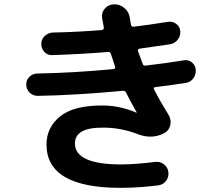

<svg xmlns="http://www.w3.org/2000/svg" viewBox="-20 -818 1040 897"><path d="M156.2 -370.1Q133.8 -370.1 118.2 -385.7Q102.5 -401.4 102.5 -423.3Q102.5 -445.3 118.2 -460Q133.8 -474.6 156.2 -474.6Q322.3 -477.5 509.8 -495.1Q520.5 -497.1 517.6 -506.8Q505.9 -541 498 -566.4Q494.1 -577.1 484.4 -575.2Q368.2 -565.4 224.6 -560.5Q202.1 -559.6 187.5 -575.2Q172.9 -590.8 172.9 -613.3Q172.9 -634.8 189 -649.9Q205.1 -665 226.6 -666Q337.9 -668 456.1 -677.7Q466.8 -679.7 464.8 -691.4Q459 -719.7 457 -733.4Q453.1 -758.8 469.7 -777.8Q486.3 -796.9 511.7 -797.9Q539.1 -798.8 560.5 -781.2Q582 -763.7 585.9 -737.3Q586.9 -732.4 588.9 -720.2Q590.8 -708 591.8 -703.1Q593.8 -691.4 605.5 -693.4Q671.9 -701.2 763.7 -715.8Q785.2 -719.7 802.7 -707Q820.3 -694.3 822.3 -672.9Q824.2 -650.4 810.5 -632.8Q796.9 -615.2 775.4 -611.3Q696.3 -599.6 632.8 -590.8Q621.1 -588.9 625 -578.1Q627 -573.2 646.5 -519.5Q649.4 -509.8 662.1 -511.7Q754.9 -522.5 837.9 -536.1Q859.4 -540 876 -526.9Q892.6 -513.7 894.5 -493.2Q896.5 -470.7 883.8 -452.6Q871.1 -434.6 848.6 -430.7Q764.6 -418 706.1 -411.1Q694.3 -409.2 700.2 -399.4Q727.5 -345.7 767.6 -281.2Q781.2 -258.8 775.4 -232.9Q769.5 -207 746.1 -195.3Q689.5 -166 623 -191.4Q543 -222.7 457 -221.7Q330.1 -221.7 330.1 -147.5Q330.1 -50.8 543 -49.8Q612.3 -49.8 704.1 -61.5Q727.5 -64.5 745.6 -50.8Q763.7 -37.1 766.6 -14.6Q769.5 8.8 755.9 26.9Q742.2 44.9 719.7 47.9Q627.9 59.6 543 59.6Q197.3 59.6 197.3 -142.6Q197.3 -222.7 260.3 -273.9Q323.2 -325.2 457 -325.2Q540 -325.2 616.2 -292H618.2V-293.9Q584 -353.5 569.3 -384.8Q564.5 -395.5 552.7 -393.6Q330.1 -373 156.2 -370.1Z"/></svg>

Font: Rounded-X Mgen+ 2m bold
Style: Bold
Weight: 700
Designer: [Source Han Sans]
Ryoko NISHIZUKA  (kana & ideographs); Paul D. Hunt (Latin, Greek & Cyrillic); Wenlong ZHANG  (bopomofo
Version: Version 1.059.20150602